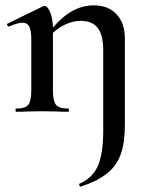

<svg xmlns="http://www.w3.org/2000/svg" viewBox="-20 -418 547 718"><path d="M447 -274V48Q447 116 431.5 159Q416 202 380.5 230.5Q345 259 282 280Q279 281 277 276Q275 271 277 269Q326 248 346 202.5Q366 157 366 71V-231Q366 -287 345.5 -313.5Q325 -340 281 -340Q255 -340 227.5 -328Q200 -316 178 -295V-81Q178 -40 189.5 -26Q201 -12 235 -12Q238 -12 238 -6Q238 0 235 0Q210 0 195 -1L138 -2L80 -1Q65 0 40 0Q38 0 38 -6Q38 -12 40 -12Q74 -12 85.5 -26Q97 -40 97 -81V-272Q97 -304 89.5 -318.5Q82 -333 64 -333Q47 -333 14 -319H13Q9 -319 7 -324Q5 -329 9 -330L140 -394Q146 -396 147 -396Q157 -396 167 -373.5Q177 -351 178 -315Q248 -398 331 -398Q385 -398 416 -364.5Q447 -331 447 -274Z"/></svg>

Font: Cormorant Garamond SemiBold
Style: Regular
Weight: 600
Designer: Christian Thalmann (Catharsis Fonts)
Version: Version 3.000